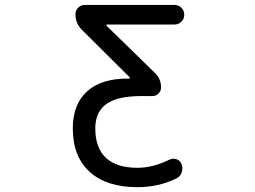

<svg xmlns="http://www.w3.org/2000/svg" viewBox="-20 -775 1040 784"><path d="M507.8 -454.1Q509.8 -454.1 510.3 -456.1Q510.7 -458 509.8 -459L315.4 -652.3Q288.1 -678.7 288.1 -716.8Q288.1 -732.4 299.3 -743.7Q310.5 -754.9 326.2 -754.9H692.4Q709 -754.9 720.7 -743.2Q732.4 -731.4 732.4 -714.8Q732.4 -698.2 720.7 -686.5Q709 -674.8 692.4 -674.8H418Q415 -674.8 414.6 -672.9Q414.1 -670.9 415 -669.9L612.3 -477.5Q637.7 -453.1 637.7 -418Q637.7 -403.3 627.4 -393.1Q617.2 -382.8 602.5 -382.8H558.6Q459 -382.8 414.1 -350.1Q369.1 -317.4 369.1 -251Q369.1 -170.9 412.6 -130.4Q456.1 -89.8 541 -89.8Q603.5 -89.8 671.9 -123Q686.5 -129.9 701.7 -124.5Q716.8 -119.1 721.7 -103.5Q724.6 -95.7 724.6 -86.9Q724.6 -78.1 721.7 -70.3Q715.8 -53.7 699.2 -45.9Q627 -10.7 541 -10.7Q415 -10.7 346.2 -73.2Q277.3 -135.7 277.3 -251Q277.3 -348.6 335 -401.4Q392.6 -454.1 500 -454.1Z"/></svg>

Font: Rounded Mgen+ 2m regular
Style: Regular
Weight: 400
Designer: [Source Han Sans]
Ryoko NISHIZUKA  (kana & ideographs); Paul D. Hunt (Latin, Greek & Cyrillic); Wenlong ZHANG  (bopomofo
Version: Version 1.059.20150602